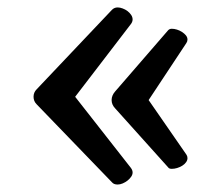

<svg xmlns="http://www.w3.org/2000/svg" viewBox="-20 -494 592 514"><path d="M330.1 -429.2 181.2 -234.9 330.1 -44.9Q335 -38.6 335 -32.2Q335 -26.4 331.1 -20.8Q327.1 -15.1 321.3 -10.5Q315.4 -5.9 308.3 -2.9Q301.3 0 294.9 0Q284.7 0 279.8 -5.9L78.1 -214.8Q69.8 -223.1 69.8 -234.9Q69.8 -246.6 78.1 -254.9L279.8 -467.8Q286.1 -474.1 294.9 -474.1Q301.3 -474.1 308.3 -471.4Q315.4 -468.8 321.3 -464.4Q327.1 -460 331.1 -454.1Q335 -448.2 335 -441.9Q335 -435.5 330.1 -429.2ZM479 -378.9 377.9 -226.1 479 -80.1Q481.9 -75.7 481.9 -70.8Q481.9 -64.9 478 -59.6Q474.1 -54.2 467.8 -50.3Q461.4 -46.4 454.1 -44.2Q446.8 -42 439.9 -42Q432.6 -42 430.2 -45.9L288.1 -204.1Q278.8 -213.9 278.8 -226.1Q278.8 -238.3 288.1 -249L430.2 -413.1Q434.1 -417 439.9 -417Q446.3 -417 453.6 -414.8Q460.9 -412.6 467.3 -408.4Q473.6 -404.3 477.8 -399.2Q481.9 -394 481.9 -388.2Q481.9 -383.3 479 -378.9Z"/></svg>

Font: Marmelad
Style: Regular
Weight: 400
Designer: Manvel Shmavonyan
Foundry: Cyreal (www.cyreal.org)
Version: Version 1.000